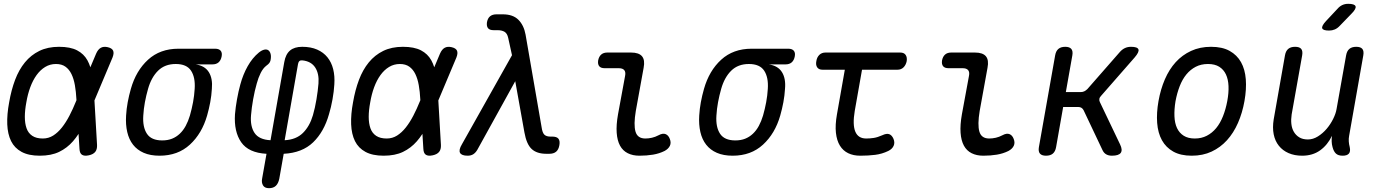

<svg xmlns="http://www.w3.org/2000/svg" viewBox="-20 -805 7240 1005"><path d="M488 -46Q489 -23 478.5 -10Q468 3 445 8Q421 13 409 5Q397 -3 396 -26L380 -285Q378 -325 372 -359Q366 -393 354 -417.5Q342 -442 322.5 -456Q303 -470 273 -470Q242 -470 216.5 -454.5Q191 -439 171.5 -412Q152 -385 138.5 -348.5Q125 -312 118 -270H28Q39 -334 59 -387Q79 -440 110.5 -478.5Q142 -517 186 -538.5Q230 -560 289 -560Q348 -560 383.5 -541.5Q419 -523 437.5 -489.5Q456 -456 463 -408.5Q470 -361 473 -303ZM483 -524Q493 -547 508 -555Q523 -563 544 -558Q566 -553 572 -540Q578 -527 569 -504L465 -257Q441 -199 417 -150Q393 -101 362 -65.5Q331 -30 289.5 -10Q248 10 188 10Q130 10 93 -10Q56 -30 38 -66.5Q20 -103 18 -154.5Q16 -206 28 -270H118Q110 -228 110 -193.5Q110 -159 119 -133.5Q128 -108 149 -94Q170 -80 204 -80Q234 -80 258.5 -95.5Q283 -111 304 -137.5Q325 -164 343.5 -199.5Q362 -235 378 -275Z M1004 -468Q1052 -461 1073 -427.5Q1094 -394 1089 -340Q1087 -305 1080.5 -270Q1074 -235 1064 -200Q1037 -106 974 -48Q911 10 815 10Q767 10 732.5 -5Q698 -20 676.5 -47.5Q655 -75 646 -114Q637 -153 640 -200Q642 -235 648.5 -270Q655 -305 665 -340Q692 -435 755 -492.5Q818 -550 914 -550H1106Q1126 -550 1135 -539.5Q1144 -529 1140 -509Q1136 -489 1124 -478.5Q1112 -468 1092 -468ZM829 -70Q858 -70 880.5 -79Q903 -88 921 -105Q939 -122 952 -146Q965 -170 974 -200Q984 -235 990.5 -270Q997 -305 999 -340Q1003 -400 980 -435Q957 -470 900 -470Q843 -470 807.5 -435Q772 -400 755 -340Q745 -305 738.5 -270Q732 -235 730 -200Q726 -140 749 -105Q772 -70 829 -70Z M1388 180Q1365 180 1356.5 165Q1348 150 1352 130L1375 0Q1281 -5 1242.5 -60.5Q1204 -116 1210 -207Q1213 -243 1220.5 -285Q1228 -327 1238 -363Q1252 -415 1276.5 -458.5Q1301 -502 1335 -530Q1350 -542 1363 -545Q1376 -548 1384.5 -542Q1393 -536 1396.5 -522.5Q1400 -509 1396 -489Q1394 -481 1389.5 -475Q1385 -469 1374 -461Q1357 -448 1344.5 -423Q1332 -398 1324 -368Q1313 -330 1305 -285Q1297 -240 1294 -202Q1289 -144 1312.5 -109Q1336 -74 1396 -71L1468 -480Q1475 -521 1498 -540.5Q1521 -560 1562 -560Q1607 -560 1640 -545.5Q1673 -531 1694 -505Q1715 -479 1724 -443Q1733 -407 1730 -363Q1728 -327 1720.5 -285Q1713 -243 1702 -207Q1676 -115 1619 -60Q1562 -5 1465 0L1442 130Q1437 155 1424 167.5Q1411 180 1388 180ZM1470 -71Q1530 -74 1565.5 -109Q1601 -144 1618 -202Q1629 -240 1636.5 -285Q1644 -330 1647 -368Q1651 -419 1630 -451.5Q1609 -484 1563 -489Q1553 -490 1547.5 -485.5Q1542 -481 1540 -470Z M2288 -46Q2289 -23 2278.5 -10Q2268 3 2245 8Q2221 13 2209 5Q2197 -3 2196 -26L2180 -285Q2178 -325 2172 -359Q2166 -393 2154 -417.5Q2142 -442 2122.5 -456Q2103 -470 2073 -470Q2042 -470 2016.5 -454.5Q1991 -439 1971.5 -412Q1952 -385 1938.5 -348.5Q1925 -312 1918 -270H1828Q1839 -334 1859 -387Q1879 -440 1910.5 -478.5Q1942 -517 1986 -538.5Q2030 -560 2089 -560Q2148 -560 2183.5 -541.5Q2219 -523 2237.5 -489.5Q2256 -456 2263 -408.5Q2270 -361 2273 -303ZM2283 -524Q2293 -547 2308 -555Q2323 -563 2344 -558Q2366 -553 2372 -540Q2378 -527 2369 -504L2265 -257Q2241 -199 2217 -150Q2193 -101 2162 -65.5Q2131 -30 2089.5 -10Q2048 10 1988 10Q1930 10 1893 -10Q1856 -30 1838 -66.5Q1820 -103 1818 -154.5Q1816 -206 1828 -270H1918Q1910 -228 1910 -193.5Q1910 -159 1919 -133.5Q1928 -108 1949 -94Q1970 -80 2004 -80Q2034 -80 2058.5 -95.5Q2083 -111 2104 -137.5Q2125 -164 2143.5 -199.5Q2162 -235 2178 -275Z M2478 -20Q2469 -5 2457 2.5Q2445 10 2428 10Q2396 10 2388 -5Q2380 -20 2398 -50L2660 -516L2640 -607Q2635 -630 2621 -638.5Q2607 -647 2584 -647H2564Q2543 -647 2534.5 -657.5Q2526 -668 2529 -689Q2533 -710 2545.5 -720Q2558 -730 2579 -730H2612Q2665 -730 2693.5 -701.5Q2722 -673 2731 -624L2815 -139Q2819 -110 2829.5 -100Q2840 -90 2861 -90H2871Q2894 -90 2903 -79Q2912 -68 2908 -45Q2904 -22 2891 -11Q2878 0 2855 0H2840Q2790 0 2763 -25Q2736 -50 2725 -112L2677 -380Z M3308 -224Q3296 -152 3306.5 -116Q3317 -80 3358 -80Q3375 -80 3392.5 -84Q3410 -88 3427 -97Q3449 -109 3464 -103Q3479 -97 3486 -78Q3494 -58 3486.5 -42Q3479 -26 3459 -15Q3431 -1 3398 4.5Q3365 10 3327 10Q3292 10 3266 -3Q3240 -16 3225.5 -42.5Q3211 -69 3208 -110Q3205 -151 3215 -207L3252 -408Q3256 -428 3247.5 -438Q3239 -448 3219 -448H3145Q3125 -448 3116.5 -458.5Q3108 -469 3111 -489Q3115 -509 3127 -519.5Q3139 -530 3159 -530H3283Q3324 -530 3340.5 -510.5Q3357 -491 3349 -450Z M4004 -468Q4052 -461 4073 -427.5Q4094 -394 4089 -340Q4087 -305 4080.5 -270Q4074 -235 4064 -200Q4037 -106 3974 -48Q3911 10 3815 10Q3767 10 3732.5 -5Q3698 -20 3676.5 -47.5Q3655 -75 3646 -114Q3637 -153 3640 -200Q3642 -235 3648.5 -270Q3655 -305 3665 -340Q3692 -435 3755 -492.5Q3818 -550 3914 -550H4106Q4126 -550 4135 -539.5Q4144 -529 4140 -509Q4136 -489 4124 -478.5Q4112 -468 4092 -468ZM3829 -70Q3858 -70 3880.5 -79Q3903 -88 3921 -105Q3939 -122 3952 -146Q3965 -170 3974 -200Q3984 -235 3990.5 -270Q3997 -305 3999 -340Q4003 -400 3980 -435Q3957 -470 3900 -470Q3843 -470 3807.5 -435Q3772 -400 3755 -340Q3745 -305 3738.5 -270Q3732 -235 3730 -200Q3726 -140 3749 -105Q3772 -70 3829 -70Z M4692 -530Q4712 -530 4720.5 -517.5Q4729 -505 4726 -485Q4722 -465 4709.5 -452.5Q4697 -440 4677 -440H4286Q4266 -440 4257.5 -452.5Q4249 -465 4253 -485Q4256 -505 4268.5 -517.5Q4281 -530 4301 -530ZM4598 -97Q4621 -108 4635 -102.5Q4649 -97 4657 -78Q4665 -58 4657.5 -41.5Q4650 -25 4630 -15Q4597 1 4561 5.5Q4525 10 4483 10Q4447 10 4420 -3Q4393 -16 4376.5 -42.5Q4360 -69 4355.5 -110Q4351 -151 4361 -207L4418 -530H4508L4454 -224Q4442 -152 4457 -116Q4472 -80 4514 -80Q4534 -80 4553.5 -83Q4573 -86 4598 -97Z M5108 -224Q5096 -152 5106.5 -116Q5117 -80 5158 -80Q5175 -80 5192.5 -84Q5210 -88 5227 -97Q5249 -109 5264 -103Q5279 -97 5286 -78Q5294 -58 5286.5 -42Q5279 -26 5259 -15Q5231 -1 5198 4.5Q5165 10 5127 10Q5092 10 5066 -3Q5040 -16 5025.5 -42.5Q5011 -69 5008 -110Q5005 -151 5015 -207L5052 -408Q5056 -428 5047.5 -438Q5039 -448 5019 -448H4945Q4925 -448 4916.5 -458.5Q4908 -469 4911 -489Q4915 -509 4927 -519.5Q4939 -530 4959 -530H5083Q5124 -530 5140.5 -510.5Q5157 -491 5149 -450Z M5455 10Q5433 10 5423.5 -1Q5414 -12 5418 -35L5503 -515Q5507 -538 5520 -549Q5533 -560 5556 -560Q5578 -560 5587.5 -549Q5597 -538 5593 -515L5559 -323H5637Q5647 -323 5655.5 -327Q5664 -331 5672 -339L5841 -532Q5853 -546 5867.5 -553Q5882 -560 5900 -560Q5934 -560 5939 -546.5Q5944 -533 5919 -504L5744 -304Q5736 -296 5734.5 -287.5Q5733 -279 5737 -271L5843 -49Q5857 -20 5846.5 -5Q5836 10 5800 10Q5783 10 5770.5 3Q5758 -4 5751 -19L5652 -228Q5648 -236 5641 -240.5Q5634 -245 5624 -245H5545L5508 -35Q5504 -12 5491 -1Q5478 10 5455 10Z M6218 10Q6160 10 6121.5 -11.5Q6083 -33 6062 -71Q6041 -109 6037 -161.5Q6033 -214 6044 -276Q6055 -338 6077.5 -390Q6100 -442 6134 -479.5Q6168 -517 6214.5 -538.5Q6261 -560 6319 -560Q6378 -560 6416.5 -538.5Q6455 -517 6476 -479.5Q6497 -442 6501 -390Q6505 -338 6494 -276Q6483 -214 6460 -161.5Q6437 -109 6402.5 -71Q6368 -33 6322 -11.5Q6276 10 6218 10ZM6234 -80Q6269 -80 6297 -94.5Q6325 -109 6346 -134.5Q6367 -160 6381.5 -196.5Q6396 -233 6404 -276Q6412 -319 6410.5 -354.5Q6409 -390 6397 -415.5Q6385 -441 6362 -455.5Q6339 -470 6303 -470Q6267 -470 6239 -455.5Q6211 -441 6190 -415.5Q6169 -390 6155 -354Q6141 -318 6133 -275Q6126 -232 6127.5 -196Q6129 -160 6141 -134.5Q6153 -109 6176 -94.5Q6199 -80 6234 -80Z M7008 10Q6985 10 6973 -1Q6961 -12 6955 -35Q6951 -49 6950.5 -64.5Q6950 -80 6952 -94Q6929 -46 6890 -18Q6851 10 6796 10Q6756 10 6725 -3.5Q6694 -17 6674 -42Q6654 -67 6647 -102Q6640 -137 6647 -180L6706 -515Q6710 -538 6723 -549Q6736 -560 6759 -560Q6782 -560 6791 -549Q6800 -538 6796 -515L6741 -206Q6737 -180 6739.5 -156.5Q6742 -133 6752.5 -115Q6763 -97 6781 -86Q6799 -75 6826 -75Q6853 -75 6878.5 -91Q6904 -107 6924 -130.5Q6944 -154 6958 -182Q6972 -210 6976 -234L7026 -515Q7030 -538 7043 -549Q7056 -560 7079 -560Q7102 -560 7111 -549Q7120 -538 7116 -515L7042 -95Q7039 -80 7040 -65Q7041 -50 7045 -35Q7050 -12 7040.5 -1Q7031 10 7008 10ZM6993 -670Q6981 -657 6967 -651Q6953 -645 6937 -645Q6905 -645 6901 -657Q6897 -669 6921 -695L6980 -758Q6992 -772 7006 -778.5Q7020 -785 7037 -785Q7071 -785 7075.5 -772Q7080 -759 7054 -733Z"/></svg>

Font: Maple Mono
Style: Italic
Weight: 400
Italic angle: -10°
Monospace: yes
Designer: subframe7536
Version: Version 7.300